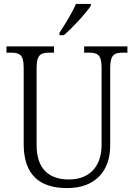

<svg xmlns="http://www.w3.org/2000/svg" viewBox="-20 -951 684 981"><path d="M284 -784V-771H306C352 -810 421 -886 444 -921V-931H368C349 -886 313 -828 284 -784ZM323 10C469 10 543 -79 543 -208V-603C543 -672 564 -682 610 -682H631V-714H410V-682H433C478 -682 499 -672 499 -605V-209C499 -113 448 -34 332 -34C233 -34 167 -85 167 -210V-603C167 -672 188 -682 234 -682H256V-714H13V-682H34C80 -682 101 -672 101 -606V-215C101 -53 187 10 323 10Z"/></svg>

Font: Noto Serif Myanmar SemiCondensed Light
Style: Regular
Weight: 300
Width: 4
Designer: Ben Mitchell and the Monotype Design Team
Foundry: Monotype Imaging Inc.
Version: Version 2.106